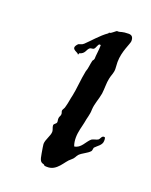

<svg xmlns="http://www.w3.org/2000/svg" viewBox="-89 -458 408 518"><g transform="rotate(20 114.5 -199.5)"><path d="M228 -121C227 -121 226 -122 225 -122C218 -122 218 -114 213 -110C208 -107 199 -106 195 -103C183 -93 177 -72 158 -70C155 -78 154 -86 154 -94C154 -112 160 -129 162 -140C164 -154 169 -165 169 -180C170 -198 177 -212 180 -230C182 -245 181 -261 184 -274C186 -285 191 -292 191 -304C191 -310 190 -317 190 -324C190 -355 206 -382 206 -390C206 -403 200 -406 192 -406C174 -406 169 -402 165 -402C163 -402 162 -402 160 -402C159 -402 147 -391 144 -391C139 -391 142 -389 140 -388C121 -375 103 -353 89 -340C84 -335 78 -335 74 -333C69 -328 67 -324 67 -321C67 -313 82 -311 82 -307H83C85 -307 84 -311 85 -311C101 -315 99 -327 107 -333C110 -335 115 -334 118 -336C123 -340 124 -352 129 -352C130 -352 131 -352 132 -351C132 -337 129 -321 129 -311C128 -307 126 -306 125 -304C122 -291 122 -281 118 -271C113 -247 111 -215 107 -198C104 -186 103 -175 100 -165C99 -157 94 -154 94 -149C94 -146 96 -144 96 -140C96 -134 92 -133 92 -125C92 -123 93 -120 93 -117C93 -110 85 -110 85 -104C85 -98 89 -93 89 -87C89 -75 78 -61 78 -48C78 -47 80 -32 82 -22C85 -3 88 1 96 3C98 3 100 6 100 6C103 7 105 7 108 7C137 8 148 -24 162 -34C171 -41 171 -46 176 -52C185 -61 198 -65 206 -74C208 -76 208 -83 209 -85C216 -93 229 -99 229 -112C229 -115 229 -118 228 -121Z"/></g></svg>

Font: Jim Nightshade
Style: Regular
Weight: 400
Designer: Astigmatic (AOETI)
Foundry: Astigmatic (AOETI)
Version: Version 1.000